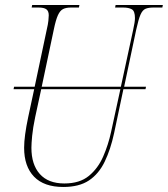

<svg xmlns="http://www.w3.org/2000/svg" viewBox="-20 -734 668 764"><path d="M232 10Q155 10 115.5 -31Q76 -72 76 -146Q76 -169 80 -199Q84 -229 92 -267L116 -379H34L36 -389H118L166 -616Q171 -637 172.5 -651.5Q174 -666 174 -673Q174 -690 164.5 -697Q155 -704 134 -704H106L108 -714H296L294 -704H262Q243 -704 231 -698Q219 -692 210.5 -673.5Q202 -655 194 -616L146 -389H461L510 -616Q517 -647 517 -662Q517 -690 504.5 -697Q492 -704 470 -704H438L440 -714H628L626 -704H590Q571 -704 559 -699Q547 -694 539 -675.5Q531 -657 522 -616L474 -389H561L559 -379H471L434 -204Q420 -139 396.5 -90.5Q373 -42 334 -16Q295 10 232 10ZM105 -146Q105 -79 138.5 -41.5Q172 -4 236 -4Q297 -4 333.5 -34Q370 -64 390.5 -111Q411 -158 422 -209L459 -379H144L120 -268Q111 -225 108 -194Q105 -163 105 -146Z"/></svg>

Font: Noto Serif Display ExtraCondensed Thin
Style: Italic
Weight: 100
Width: 2
Italic angle: -12°
Designer: Monotype Design Team
Foundry: Monotype Imaging Inc.
Version: Version 2.009